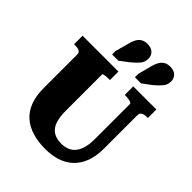

<svg xmlns="http://www.w3.org/2000/svg" viewBox="-269 -1139 1310 1310"><g transform="rotate(45 386.0 -483.5)"><path d="M311 -271Q311 -219 319.5 -184Q328 -149 345.5 -127.5Q363 -106 388.5 -96Q414 -86 448 -86Q480 -86 506 -96.5Q532 -107 550 -129Q568 -151 578 -186Q588 -221 588 -271V-609Q588 -614 583 -617.5Q578 -621 569.5 -623Q561 -625 550.5 -626.5Q540 -628 530 -628H519V-710H742V-628H732Q717 -628 704.5 -624.5Q692 -621 685 -613Q678 -605 678 -590V-271Q678 -194 657 -139.5Q636 -85 597.5 -50Q559 -15 508 1Q457 17 397 17Q328 17 272.5 0.5Q217 -16 177 -50.5Q137 -85 116 -140Q95 -195 95 -271V-592Q95 -614 79.5 -621Q64 -628 40 -628H30V-710H376V-628H365Q356 -628 346.5 -627.5Q337 -627 329 -625.5Q321 -624 316 -622.5Q311 -621 311 -618ZM288 -887Q295 -917 306 -938.5Q317 -960 336 -972Q355 -984 383 -984Q421 -984 440 -964.5Q459 -945 459 -916Q459 -885 441 -862.5Q423 -840 389 -812L323 -762H263V-795ZM507 -887Q514 -917 525.5 -938.5Q537 -960 555.5 -972Q574 -984 602 -984Q640 -984 659 -964.5Q678 -945 678 -916Q678 -885 660 -862.5Q642 -840 609 -812L542 -762H483V-795Z"/></g></svg>

Font: Roboto Serif ExtraBold
Style: Regular
Weight: 800
Designer: Greg Gazdowicz
Foundry: Commercial Type
Version: Version 1.008